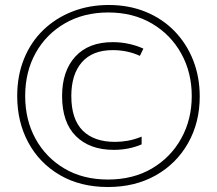

<svg xmlns="http://www.w3.org/2000/svg" viewBox="-20 -742 870 770"><path d="M413 8Q302 8 220 -40Q138 -88 93.5 -170.5Q49 -253 49 -357Q49 -439 76.5 -506.5Q104 -574 154 -622Q204 -670 271 -696Q338 -722 416 -722Q498 -722 565.5 -694Q633 -666 681 -616Q729 -566 755 -499.5Q781 -433 781 -355Q781 -251 734.5 -168.5Q688 -86 605 -39Q522 8 413 8ZM413 -22Q514 -22 589.5 -66.5Q665 -111 707 -187Q749 -263 749 -357Q749 -451 707 -527Q665 -603 589.5 -647.5Q514 -692 414 -692Q316 -692 240.5 -648.5Q165 -605 123 -529.5Q81 -454 81 -357Q81 -261 122.5 -185.5Q164 -110 238.5 -66Q313 -22 413 -22ZM436 -141Q340 -141 284.5 -196Q229 -251 229 -357Q229 -457 282 -515Q335 -573 432 -573Q466 -573 497.5 -566Q529 -559 555 -547L541 -518Q491 -541 432 -541Q351 -541 308.5 -492.5Q266 -444 266 -357Q266 -264 311.5 -218.5Q357 -173 441 -173Q466 -173 492 -177.5Q518 -182 548 -194V-163Q497 -141 436 -141Z"/></svg>

Font: Noto Sans Arabic UI XCn XLt
Style: Regular
Weight: 200
Width: 2
Designer: Monotype Design Team, Nadine Chahine and Nizar Qandah
Foundry: Monotype Imaging Inc.
Version: Version 2.010; ttfautohint (v1.8.4.7-5d5b)